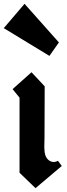

<svg xmlns="http://www.w3.org/2000/svg" viewBox="-52 -983 353 1010"><path d="M-32.2 -835 208 -689 257.8 -759.8 77.1 -962.9ZM50.8 -469.2V-74.2L134.8 6.8L272.9 -109.9L252.9 -137.2Q237.3 -128.4 222.2 -131.8Q209.5 -134.8 200.2 -144Q190.4 -153.8 185.5 -169.4Q182.6 -178.7 181.6 -198.2Q180.7 -203.1 181.4 -227.5Q182.1 -252 182.1 -256.8L183.1 -528.8L113.8 -603L14.2 -514.2Z"/></svg>

Font: KJV1611
Style: Regular
Weight: 400
Version: Version 3.6.1